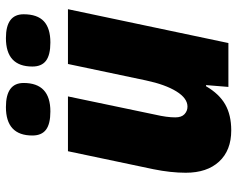

<svg xmlns="http://www.w3.org/2000/svg" viewBox="-98 -710 817 662"><g transform="rotate(-90 311.0 -378.5)"><path d="M237.8 -183.1Q237.8 -161.6 248.8 -151.4Q259.8 -141.1 274.9 -141.1Q303.7 -141.1 327.4 -179.4Q351.1 -217.8 365.2 -284.2L421.9 -553.2H610.8L494.1 0H342.8L349.1 -77.1H345.2Q318.8 -31.7 282.5 -11Q246.1 9.8 192.9 9.8Q124 9.8 85.4 -32Q46.9 -73.7 46.9 -147Q46.9 -198.7 59.1 -258.8L121.1 -553.2H310.1L247.1 -252Q237.8 -211.9 237.8 -183.1ZM175.3 -675.8Q175.3 -767.1 273.4 -767.1Q356.4 -767.1 356.4 -706.1Q356.4 -613.8 258.3 -613.8Q215.3 -613.8 195.3 -628.9Q175.3 -644 175.3 -675.8ZM413.1 -675.8Q413.1 -767.1 511.2 -767.1Q593.3 -767.1 593.3 -706.1Q593.3 -658.7 569.1 -636.2Q544.9 -613.8 496.1 -613.8Q453.1 -613.8 433.1 -628.9Q413.1 -644 413.1 -675.8Z"/></g></svg>

Font: Open Sans Extrabold
Style: Italic
Weight: 800
Italic angle: -12°
Foundry: Ascender Corporation
Version: Version 1.10